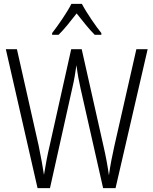

<svg xmlns="http://www.w3.org/2000/svg" viewBox="-20 -967 788 987"><path d="M401 -947H347C325 -903 279 -837 248 -797V-788H281C310 -816 345 -861 374 -898C404 -860 437 -818 467 -788H501V-797C474 -830 425 -901 401 -947ZM739 -714H681L568 -217C557 -167 547 -119 540 -66C532 -121 524 -164 512 -216L400 -714H346L235 -217C225 -176 214 -118 206 -68C201 -103 192 -153 179 -217L67 -714H10L173 0H237L352 -516C362 -557 367 -594 373 -632C379 -585 386 -548 394 -513L510 0H574Z"/></svg>

Font: Noto Sans Thai Cond Light
Style: Regular
Weight: 300
Width: 3
Designer: Monotype Design Team
Foundry: Monotype Imaging Inc.
Version: Version 2.002